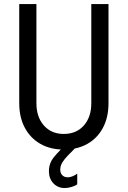

<svg xmlns="http://www.w3.org/2000/svg" viewBox="-20 -740 639 960"><path d="M298.8 7.8Q231.4 7.8 181.4 -21Q131.3 -49.8 103.8 -101.8Q76.2 -153.8 76.2 -223.6V-719.7H162.1V-223.6Q162.1 -154.8 199.5 -112.5Q236.8 -70.3 298.8 -70.3Q361.8 -70.3 399.2 -112.5Q436.5 -154.8 436.5 -223.6V-719.7H522.5V-223.6Q522.5 -153.8 495.1 -101.8Q467.8 -49.8 417.5 -21Q367.2 7.8 298.8 7.8ZM303.7 200.2Q269.5 200.2 247.1 176.8Q224.6 153.3 224.6 116.2Q224.6 75.7 250.7 44.2Q276.9 12.7 315.4 -22.5L356.4 0Q337.9 19 320.6 36.4Q303.2 53.7 292.2 71.3Q281.2 88.9 281.2 108.4Q281.2 126 291.5 136.2Q301.8 146.5 318.4 146.5Q331.5 146.5 345.2 140.4Q358.9 134.3 366.2 127.9V181.6Q356 189.5 337.6 194.8Q319.3 200.2 303.7 200.2Z"/></svg>

Font: Reddit Sans Condensed
Style: Regular
Weight: 400
Designer: Stephen Hutchings
Foundry: Reddit
Version: Version 1.014